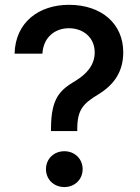

<svg xmlns="http://www.w3.org/2000/svg" viewBox="-20 -757 573 785"><path d="M188.5 -229.5V-221.2H295.9V-229.5C295.9 -308.6 320.3 -333.5 380.4 -370.1C445.3 -409.2 483.9 -462.9 483.9 -543.5C483.9 -660.2 394.5 -737.3 262.2 -737.3C141.1 -737.3 43 -668 39.6 -537.6H153.3C157.7 -608.9 209 -641.6 261.7 -641.6C320.3 -641.6 367.2 -603.5 367.2 -543C367.2 -490.7 334 -454.6 290.5 -427.7C226.6 -389.2 188.5 -358.9 188.5 -229.5ZM243.2 7.8C285.6 7.8 317.9 -23.4 317.9 -65.4C317.9 -107.4 285.6 -138.7 243.2 -138.7C200.2 -138.7 168 -107.4 168 -65.4C168 -23.4 200.2 7.8 243.2 7.8Z"/></svg>

Font: Raveo Medium
Style: Regular
Weight: 500
Designer: Jakub Foglar, Rasmus Andersson (Inter)
Foundry: Jakubfoglar.com
Version: Version 1.100;Glyphs 3.2.3 (3260)